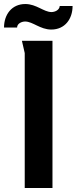

<svg xmlns="http://www.w3.org/2000/svg" viewBox="-57 -935 381 955"><path d="M304 -905H240C239 -885 216 -875 199 -875C161 -875 124 -915 69 -915C1 -915 -37 -862 -37 -798H28C28 -818 51 -828 68 -828C106 -828 143 -788 198 -788C266 -788 304 -841 304 -905ZM52 -732C53 -727 66 -673 66 -671V0H204V-732Z"/></svg>

Font: Rosario
Style: Bold
Weight: 700
Designer: Hector Gatti
Foundry: Omnibus Type
Version: Version 1.100